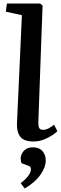

<svg xmlns="http://www.w3.org/2000/svg" viewBox="-20 -787 345 1087"><path d="M104 -701 13 -721 19 -767H207L221 -756L197 -94Q197 -73 202 -62.5Q207 -52 225 -52Q251 -52 286 -81L305 -44Q295 -34 274.5 -20.5Q254 -7 227 3.5Q200 14 169 14Q115 14 94.5 -13.5Q74 -41 76 -87ZM120 280 97 250Q155 206 155 170Q155 163 151 158Q147 153 137 150L102 137Q94 117 99 96.5Q104 76 121 61.5Q138 47 166 47Q202 47 220.5 68.5Q239 90 239 121Q239 160 208.5 203Q178 246 120 280Z"/></svg>

Font: Literata 36pt SemiBold
Style: Italic
Weight: 600
Italic angle: -2°
Designer: Latin by Veronika Burian and Jose Scaglione. Greek by Irene Vlachou. Cyrillic by Vera Evstafieva
Foundry: TypeTogether
Version: Version 3.002